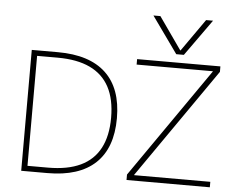

<svg xmlns="http://www.w3.org/2000/svg" viewBox="-63 -1078 1455 1155"><g transform="rotate(5 665.0 -500.0)"><path d="M817 -1000H859L996 -805H998L1135 -1000H1177L1020 -780H974ZM106 0V-730H264Q455 -730 553.5 -637.5Q652 -545 652 -365Q652 -185 553.5 -92.5Q455 0 264 0ZM265 -33Q383 -33 461 -70Q539 -107 578 -181Q617 -255 617 -365Q617 -476 578 -549.5Q539 -623 461 -660Q383 -697 265 -697H141V-33ZM742 0V-33L1202 -695V-697H742V-730H1245V-697L785 -35V-33H1245V0Z"/></g></svg>

Font: M PLUS 1 ExtraLight
Style: Regular
Weight: 250
Version: Version 1.001